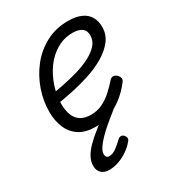

<svg xmlns="http://www.w3.org/2000/svg" viewBox="-183 -627 892 978"><g transform="rotate(-30 263.0 -137.5)"><path d="M221 19Q164 19 127 -4.5Q90 -28 72 -70Q54 -112 54 -164Q54 -229 76 -292Q98 -355 138.5 -406Q179 -457 237 -488Q295 -519 367 -519Q415 -519 445.5 -504.5Q476 -490 490 -464.5Q504 -439 504 -406Q504 -361 477.5 -327Q451 -293 407 -267Q363 -241 308.5 -223.5Q254 -206 198 -194.5Q142 -183 93 -176L99 -234Q137 -239 181.5 -248Q226 -257 270 -269.5Q314 -282 350 -300.5Q386 -319 408 -343Q430 -367 430 -399Q430 -428 410.5 -441.5Q391 -455 358 -455Q306 -455 263 -429.5Q220 -404 190 -362Q160 -320 143.5 -269.5Q127 -219 127 -169Q127 -131 138 -103Q149 -75 172.5 -60.5Q196 -46 232 -46Q269 -46 300.5 -61.5Q332 -77 358 -101Q384 -125 406 -150Q417 -162 429 -159.5Q441 -157 450 -148Q458 -139 459.5 -129Q461 -119 451 -107Q419 -66 381.5 -38Q344 -10 303.5 4.5Q263 19 221 19ZM172 244Q144 244 127 228.5Q110 213 110 185Q110 161 122.5 136.5Q135 112 160 86.5Q185 61 220.5 33Q256 5 302 -28L355 -26V-22Q317 8 285.5 34.5Q254 61 232 84Q210 107 198 126Q186 145 186 160Q186 171 191 177Q196 183 206 183Q226 183 245.5 169.5Q265 156 292 130Q297 125 306.5 124Q316 123 325 132Q332 140 333 148Q334 156 329 163Q310 187 283.5 205.5Q257 224 228 234Q199 244 172 244Z"/></g></svg>

Font: Playwrite US Trad Light
Style: Regular
Weight: 300
Designer: Veronika Burian, José Scaglione
Foundry: TypeTogether
Version: Version 1.003